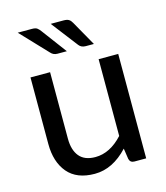

<svg xmlns="http://www.w3.org/2000/svg" viewBox="-110 -810 778 901"><g transform="rotate(-15 279.0 -359.5)"><path d="M64 -184.1V-507.3H159.2V-184.1Q159.2 -128.9 184.6 -98.1Q210 -67.4 262.2 -67.4Q333.5 -67.4 395 -134.3V-507.3H490.2V0H433.1Q413.1 0 408.2 -19L400.4 -71.3Q326.7 7.8 239.3 7.8Q151.9 7.8 107.9 -44.4Q64 -96.7 64 -184.1ZM129.9 -725.6Q147 -725.6 154.8 -719.7Q162.6 -713.9 170.4 -703.1L260.7 -582H214.8Q195.3 -582 182.6 -596.7L60.5 -725.6ZM283.2 -725.6Q299.8 -725.6 308.6 -720.2Q317.4 -714.8 323.7 -703.1L392.1 -582H352.5Q331.1 -582 319.8 -596.7L220.7 -725.6Z"/></g></svg>

Font: Lato-Medium
Style: Regular
Weight: 500
Designer: Lukasz Dziedzic
Foundry: tyPoland Lukasz Dziedzic
Version: Version 2.006; 2014-01-15